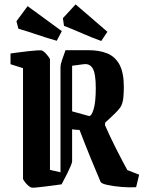

<svg xmlns="http://www.w3.org/2000/svg" viewBox="-20 -846 655 876"><path d="M439 -16Q420 -60 393.5 -125Q367 -190 343 -253Q335 -253 326.5 -254Q318 -255 309 -256V-110Q309 -104 302.5 -88.5Q296 -73 286 -53L261 -5Q246 -3 224.5 0Q203 3 181.5 5.5Q160 8 144 9.5Q128 11 125 10Q118 9 109 1Q100 -7 93 -16.5Q86 -26 85 -30V-535L28 -553V-602Q43 -604 65 -607Q87 -610 109.5 -612.5Q132 -615 148.5 -616Q165 -617 169 -616Q176 -615 184.5 -606.5Q193 -598 200 -589Q207 -580 208 -576V-71L256 -60V-541Q256 -551 263 -572Q270 -593 279 -617H383Q433 -617 469 -602.5Q505 -588 525 -551.5Q545 -515 545 -449Q545 -426 543 -403.5Q541 -381 534 -365Q529 -353 506.5 -330.5Q484 -308 460 -287L459 -275Q483 -220 511.5 -164Q540 -108 561 -70L615 -49L601 8Q572 10 535.5 7Q499 4 471 -2Q443 -8 439 -16ZM385 -317Q397 -314 407 -347Q417 -380 417 -444Q417 -509 403.5 -533Q390 -557 361 -553L309 -546V-338ZM442 -659Q400 -674 354.5 -694Q309 -714 272 -728L267 -763L325 -826L470 -701ZM239 -660Q196 -672 149 -688Q102 -704 64 -715L55 -749L106 -818L262 -704Z"/></svg>

Font: Grenze Gotisch SemiBold
Style: Regular
Weight: 600
Designer: Renata Polastri
Foundry: Omnibus-Type
Version: Version 1.001